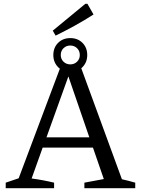

<svg xmlns="http://www.w3.org/2000/svg" viewBox="-20 -988 740 1008"><path d="M620 -47Q638 -43 655.5 -38.5Q673 -34 690 -29V0H423V-29L525 -48L468 -213H204L146 -51Q176 -47 205.5 -41.5Q235 -36 264 -29V0H10V-29L78 -52L302 -648H400ZM224 -267H449L339 -587ZM349 -610Q310 -610 285 -635.5Q260 -661 260 -699Q260 -738 285 -763Q310 -788 349 -788Q388 -788 413 -763Q438 -738 438 -699Q438 -661 413 -635.5Q388 -610 349 -610ZM349 -650Q370 -650 384.5 -664Q399 -678 399 -699Q399 -721 384.5 -735Q370 -749 349 -749Q328 -749 313.5 -735Q299 -721 299 -699Q299 -678 313.5 -664Q328 -650 349 -650ZM272 -801 257 -827 428 -968H439L471 -912Q423 -881 373 -853.5Q323 -826 272 -801Z"/></svg>

Font: Piazzolla SC
Style: Regular
Weight: 400
Designer: Juan Pablo del Peral
Foundry: Huerta Tipografica
Version: Version 1.330